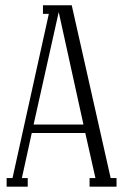

<svg xmlns="http://www.w3.org/2000/svg" viewBox="-20 -700 467 720"><path d="M141.1 -680.2H249L395 -32.2H417V0H315.9V-32.2H337.9L299.8 -201.2H99.1L62 -32.2H84V0H4.9V-32.2H26.9L163.1 -647.9H141.1ZM293 -232.9 200.2 -654.8 106 -232.9Z"/></svg>

Font: Margherita Light
Style: Regular
Weight: 300
Designer: James Puckett
Foundry: Dunwich Type Founders
Version: Version 1.008;hotconv 1.0.109;makeotfexe 2.5.65596